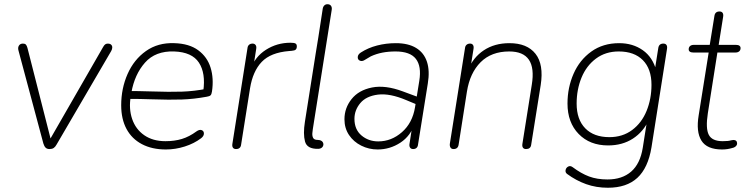

<svg xmlns="http://www.w3.org/2000/svg" viewBox="-20 -695 3537 903"><path d="M184 -20 67 -457Q63 -471 69 -480.5Q75 -490 88 -490Q97 -490 101.5 -485.5Q106 -481 109 -470L225 -15H201L465 -474Q470 -483 475 -486.5Q480 -490 488 -490Q497 -490 502.5 -485Q508 -480 508 -472Q508 -464 503 -455L246 -15Q240 -4 232.5 1Q225 6 213 6Q201 6 194.5 -0.5Q188 -7 184 -20Z M550 -200Q550 -279 580 -347Q610 -415 666.5 -455Q723 -495 800 -492Q870 -490 912.5 -458.5Q955 -427 970.5 -376.5Q986 -326 977 -265Q975 -251 970 -246.5Q965 -242 952 -240Q892 -229 835.5 -227Q779 -225 693 -228Q666 -229 637 -229.5Q608 -230 578 -230L584 -267Q624 -267 692 -265Q778 -262 836 -264Q894 -266 955 -278L936 -266Q948 -351 915.5 -400.5Q883 -450 799 -453Q711 -456 662 -400.5Q613 -345 598 -260L595 -242Q585 -184 601.5 -135.5Q618 -87 658.5 -59Q699 -31 758 -31Q801 -31 835.5 -41.5Q870 -52 904 -77Q918 -87 928.5 -83Q939 -79 939 -67Q939 -55 926 -45Q893 -20 849 -6Q805 8 760 8Q695 8 647.5 -17Q600 -42 575 -88.5Q550 -135 550 -200Z M1073 -19 1144 -469Q1145 -479 1151.5 -484.5Q1158 -490 1168 -490Q1177 -490 1182 -483.5Q1187 -477 1185 -465L1170 -370H1159Q1179 -428 1231 -461Q1283 -494 1346 -494Q1363 -494 1369.5 -490.5Q1376 -487 1376 -477Q1376 -467 1371 -462Q1366 -457 1352 -456L1340 -455Q1253 -448 1211 -404Q1169 -360 1156 -280L1114 -15Q1113 -5 1107 0.5Q1101 6 1090 6Q1080 6 1075.5 -0.5Q1071 -7 1073 -19Z M1476 5Q1424 6 1414.5 -29.5Q1405 -65 1414 -122Q1440 -284 1465 -445Q1473 -490 1498 -655Q1500 -665 1506.5 -670.5Q1513 -676 1523 -675Q1533 -674 1537.5 -666.5Q1542 -659 1540 -648Q1498 -383 1456 -118Q1450 -82 1449 -68.5Q1448 -55 1453 -46Q1458 -37 1474 -37Q1485 -37 1492.5 -32Q1500 -27 1501 -17Q1501 -7 1494 -1Q1487 5 1476 5Z M1600 -134Q1600 -187 1633.5 -229Q1667 -271 1729.5 -283.5Q1792 -296 1875 -265L1956 -235L1951 -199L1891 -224Q1813 -257 1757.5 -250Q1702 -243 1674.5 -210Q1647 -177 1647 -136Q1647 -86 1680 -58Q1713 -30 1759 -30Q1821 -30 1870.5 -73.5Q1920 -117 1932 -191L1952 -315Q1963 -383 1936 -418Q1909 -453 1840 -453Q1807 -453 1778.5 -447.5Q1750 -442 1724 -430Q1711 -422 1697 -414Q1684 -405 1673 -409.5Q1662 -414 1662.5 -426.5Q1663 -439 1677 -448Q1711 -470 1753.5 -481Q1796 -492 1842 -492Q1900 -492 1937 -469.5Q1974 -447 1988 -404.5Q2002 -362 1992 -302L1946 -15Q1945 -5 1939 0.5Q1933 6 1923 6Q1913 6 1908.5 -1Q1904 -8 1906 -19L1921 -116H1931Q1912 -56 1863 -24Q1814 8 1756 8Q1715 8 1679 -10Q1643 -28 1621.5 -60Q1600 -92 1600 -134Z M2096 -21 2167 -469Q2168 -479 2174.5 -484.5Q2181 -490 2191 -490Q2200 -490 2204.5 -483.5Q2209 -477 2207 -465L2191 -364H2180Q2205 -425 2255.5 -458.5Q2306 -492 2376 -492Q2459 -492 2498.5 -442Q2538 -392 2523 -295L2478 -13Q2475 6 2454 6Q2444 6 2439.5 -0.5Q2435 -7 2437 -19L2481 -296Q2494 -375 2467.5 -414Q2441 -453 2375 -453Q2291 -453 2240.5 -402.5Q2190 -352 2176 -264L2137 -15Q2134 6 2113 6Q2103 6 2098.5 -1.5Q2094 -9 2096 -21Z M2647 123Q2638 116 2640 105Q2642 94 2652 88.5Q2662 83 2673 91Q2713 121 2750.5 135Q2788 149 2837 149Q2906 149 2948.5 112Q2991 75 3003 0L3024 -133L3032 -132Q3006 -75 2956.5 -43Q2907 -11 2840 -11Q2754 -11 2701.5 -65Q2649 -119 2649 -208Q2649 -283 2677.5 -348Q2706 -413 2761 -452.5Q2816 -492 2892 -492Q2956 -492 3003 -459Q3050 -426 3067 -362H3059L3076 -469Q3079 -490 3100 -490Q3110 -490 3114.5 -483.5Q3119 -477 3117 -465L3044 -2Q3028 95 2977.5 141.5Q2927 188 2839 188Q2784 188 2736.5 171Q2689 154 2647 123ZM3044 -296Q3044 -371 3003.5 -412Q2963 -453 2890 -453Q2828 -453 2783 -419.5Q2738 -386 2715 -330Q2692 -274 2692 -208Q2692 -133 2732.5 -91.5Q2773 -50 2846 -50Q2908 -50 2953 -83.5Q2998 -117 3021 -173.5Q3044 -230 3044 -296Z M3266 -153 3313 -448H3241Q3230 -448 3224.5 -452Q3219 -456 3219 -463Q3219 -473 3225.5 -478.5Q3232 -484 3243 -484H3318L3340 -620Q3343 -641 3364 -641Q3374 -641 3378.5 -634.5Q3383 -628 3381 -616L3360 -484H3441Q3452 -484 3457.5 -480Q3463 -476 3463 -469Q3463 -459 3456.5 -453.5Q3450 -448 3439 -448H3354L3309 -162Q3298 -91 3313.5 -61Q3329 -31 3379 -31Q3406 -31 3418 -35Q3421 -36 3424 -36Q3432 -38 3438.5 -35Q3445 -32 3446 -25Q3448 -17 3443.5 -10.5Q3439 -4 3431 -1Q3428 0 3424 1Q3401 8 3376 8Q3305 8 3279 -33.5Q3253 -75 3266 -153Z"/></svg>

Font: SN Pro Thin
Style: Italic
Weight: 200
Italic angle: -9°
Designer: Tobias Whetton
Foundry: Supernotes
Version: Version 1.003;Glyphs 3.3 (3324)